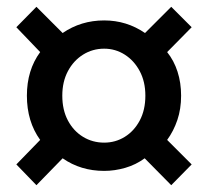

<svg xmlns="http://www.w3.org/2000/svg" viewBox="-20 -652 610 564"><path d="M87 -108 28 -169 98 -241Q59 -295 59 -371Q59 -446 98 -499L28 -572L87 -632L164 -555Q218 -592 286 -592Q352 -592 406 -555L483 -632L543 -572L471 -499Q491 -474 501.5 -441.5Q512 -409 512 -371Q512 -332 501 -299.5Q490 -267 471 -241L543 -169L483 -108L405 -187Q379 -168 348 -159Q317 -150 286 -150Q217 -150 164 -187ZM286 -233Q319 -233 346.5 -250Q374 -267 390.5 -298Q407 -329 407 -371Q407 -412 390.5 -443Q374 -474 346.5 -491.5Q319 -509 286 -509Q252 -509 224 -491.5Q196 -474 179.5 -443Q163 -412 163 -371Q163 -329 179.5 -298Q196 -267 224 -250Q252 -233 286 -233Z"/></svg>

Font: Noto Sans TC Thin Medium
Style: Regular
Weight: 500
Version: Version 2.004-H2;hotconv 1.0.118;makeotfexe 2.5.65603